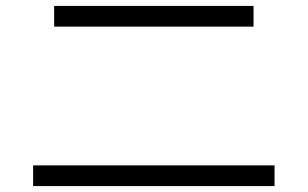

<svg xmlns="http://www.w3.org/2000/svg" viewBox="-20 -702 1040 649"><path d="M837 -612H163V-682H837ZM908 -73H92V-143H908Z"/></svg>

Font: IBM Plex Sans JP
Style: Regular
Weight: 400
Designer: Mike Abbink; Paul van der Laan; Pieter van Rosmalen; Wujin Sim; Yejin Wi; Jinhee Kim; Boomi Park; Yona Kim; Kichan Ma
Foundry: Sandoll Inc.
Version: Version 1.000